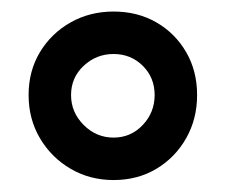

<svg xmlns="http://www.w3.org/2000/svg" viewBox="-20 -745 389 331"><path d="M246.6 -581.1Q246.6 -611.3 226.1 -631.6Q205.6 -651.9 175.8 -651.9Q146 -651.9 124.3 -631.6Q102.5 -611.3 102.5 -581.1Q102.5 -551.3 124.3 -529.5Q146 -507.8 175.8 -507.8Q205.6 -507.8 226.1 -529.5Q246.6 -551.3 246.6 -581.1ZM29.3 -581.1Q29.3 -622.6 48.8 -655Q68.4 -687.5 101.6 -706.3Q134.8 -725.1 175.8 -725.1Q217.3 -725.1 249.8 -706.3Q282.2 -687.5 301 -655Q319.8 -622.6 319.8 -581.1Q319.8 -540 301 -506.8Q282.2 -473.6 249.8 -454.1Q217.3 -434.6 175.8 -434.6Q134.8 -434.6 101.6 -454.1Q68.4 -473.6 48.8 -506.8Q29.3 -540 29.3 -581.1Z"/></svg>

Font: Andika
Style: Bold
Weight: 700
Designer: Victor Gaultney, Annie Olsen, Julie Remington, Don Collingsworth, Eric Hays, Becca Hirsbrunner
Foundry: SIL International
Version: Version 6.101